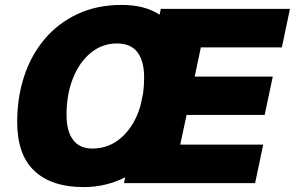

<svg xmlns="http://www.w3.org/2000/svg" viewBox="-20 -746 1201 782"><path d="M320 16Q191 16 120.5 -49.5Q50 -115 50 -250Q50 -349 78.5 -435.5Q107 -522 162 -587Q217 -652 296 -689Q375 -726 476 -726Q570 -726 630 -686L635 -710H1161L1128 -553H798L773 -434H1091L1058 -278H740L714 -157H1052L1019 0H485L490 -24Q453 -5 410.5 5.5Q368 16 320 16ZM356 -141Q426 -141 477.5 -188.5Q529 -236 552 -315L563 -367Q567 -398 567 -431Q567 -497 540 -533Q513 -569 456 -569Q397 -569 350.5 -531.5Q304 -494 277.5 -428Q251 -362 251 -278Q251 -212 277.5 -176.5Q304 -141 356 -141Z"/></svg>

Font: Geist Black
Style: Italic
Weight: 900
Italic angle: -12°
Designer: Basement.studio, Andrés Briganti, Mateo Zaragoza
Foundry: Basement.studio, Vercel, Andrés Briganti, Guido Ferreyra, Mateo Zaragoza
Version: Version 1.500; ttfautohint (v1.8.4.7-5d5b)